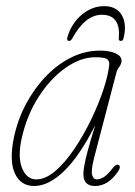

<svg xmlns="http://www.w3.org/2000/svg" viewBox="-20 -597 440 624"><path d="M286.5 -86.5Q275.5 -44 279.2 -29Q283 -14 294.5 -14Q306 -14 318.2 -22Q330.5 -30 347 -51.5Q357.5 -65 366.5 -60.5Q373.5 -55 364.5 -41Q332 7.5 289 7.5Q251 7.5 251 -31Q251 -41 253.8 -57.8Q256.5 -74.5 264.8 -105.8Q273 -137 289.5 -190Q238.5 -89.5 188.2 -41Q138 7.5 91 7.5Q47 7.5 28.2 -33.8Q9.5 -75 25.5 -151.5Q37.5 -208 64.2 -258.5Q91 -309 128.5 -348.2Q166 -387.5 211 -410Q256 -432.5 304.5 -432.5Q335.5 -432.5 355 -424Q374.5 -415.5 375 -400Q375 -389.5 367.8 -380Q360.5 -370.5 358 -360ZM50.5 -147.5Q37 -85.5 52 -49.8Q67 -14 98 -14Q128 -14 159.8 -41.2Q191.5 -68.5 221.2 -112.5Q251 -156.5 275.5 -207Q300 -257.5 315.8 -305Q331.5 -352.5 335 -386Q336.5 -399.5 327.2 -405.2Q318 -411 289.5 -411Q242.5 -411 193.5 -376.8Q144.5 -342.5 106 -283Q67.5 -223.5 50.5 -147.5ZM311 -549Q257 -549 215 -472.5Q210.5 -464 204.5 -464Q196 -464 199 -476Q212 -520.5 245.2 -548.8Q278.5 -577 318.5 -577Q358.5 -577 375.8 -547.8Q393 -518.5 381.5 -472.5Q379.5 -464 372.5 -464Q365.5 -464 366 -472.5Q373 -549 311 -549Z"/></svg>

Font: Fraunces144ptSuperSoftThinItalic
Style: Italic
Weight: 100
Italic angle: -16°
Version: Version 1.000;[0bf87f6ff]